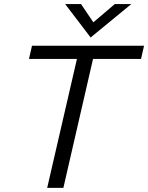

<svg xmlns="http://www.w3.org/2000/svg" viewBox="-20 -912 719 932"><path d="M209 0 353.5 -626H120.6L135.3 -689.9H679.2L664.6 -626H431.6L287.6 0ZM419.9 -730 296.4 -892.1H373.5L433.1 -803.7L537.1 -892.1H617.2Z"/></svg>

Font: Acari Sans
Style: Italic
Weight: 400
Italic angle: -13°
Designer: Alfredo Marco Pradil and Stefan Peev
Foundry: Hanken Design Co.
Version: Version 1.045;January 11, 2019;FontCreator 11.5.0.2425 64-bi